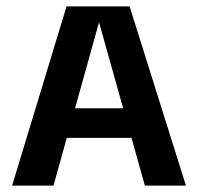

<svg xmlns="http://www.w3.org/2000/svg" viewBox="-20 -583 618 603"><path d="M18 0 189 -563H387L564 0H435L291 -513L148 0ZM147 -150 144 -243H434L433 -150Z"/></svg>

Font: Darker Grotesque ExtraBold
Style: Regular
Weight: 800
Designer: Gabriel Lam
Foundry: TypeRant
Version: Version 1.000;gftools[0.9.28]